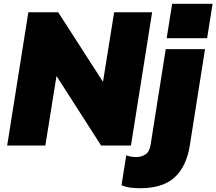

<svg xmlns="http://www.w3.org/2000/svg" viewBox="-20 -770 1145 1016"><path d="M18 0 130 -705H288L525 -337L584 -705H785L673 0H515L279 -368L220 0ZM862 -568 891 -750H1105L1076 -568ZM721 226Q694 226 670 223Q646 220 623 210L648 52Q662 57 674.5 59Q687 61 703 61Q727 61 749 47.5Q771 34 777 -4L857 -510H1065L984 2Q966 112 903.5 169Q841 226 721 226Z"/></svg>

Font: Mulish ExtraBlack
Style: Italic
Weight: 1000
Italic angle: -9°
Designer: Vernon Adams
Foundry: Vernon Adams
Version: Version 3.603; ttfautohint (v1.8.3)